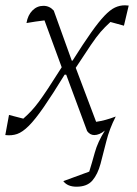

<svg xmlns="http://www.w3.org/2000/svg" viewBox="-29 -506 518 725"><path d="M-9 4 5 -72 59 -58Q76 -73 89.5 -87.5Q103 -102 117.5 -121.5Q132 -141 152.5 -172Q173 -203 204 -252L139 -429Q123 -427 105 -424.5Q87 -422 71 -419Q76 -449 93.5 -466.5Q111 -484 135 -484Q158 -484 174 -466L242 -277H245Q286 -342 315 -383Q344 -424 365.5 -446.5Q387 -469 405 -477.5Q423 -486 443 -486Q446 -486 449.5 -485.5Q453 -485 457 -485L439 -409L388 -423Q367 -404 351 -385.5Q335 -367 314 -336Q293 -305 257 -250L334 -46Q369 -51 408 -66Q384 -19 372.5 27.5Q361 74 350.5 113Q340 152 320 175.5Q300 199 260 199Q226 199 210 178L308 142Q318 110 329 70Q340 30 367 -13Q346 4 327 4Q311 4 300 -11L221 -224H215Q169 -149 136.5 -102Q104 -55 80 -31Q56 -7 35.5 0Q15 7 -9 4Z"/></svg>

Font: Piazzolla ExtraLight
Style: Italic
Weight: 200
Italic angle: -11.3°
Designer: Juan Pablo del Peral
Foundry: Huerta Tipografica
Version: Version 1.330